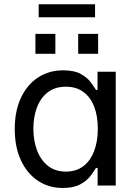

<svg xmlns="http://www.w3.org/2000/svg" viewBox="-20 -890 652 921"><path d="M281.2 11.7Q213.9 11.7 161.9 -22.9Q109.9 -57.6 80.3 -121.1Q50.8 -184.6 50.8 -271.5Q50.8 -357.9 80.6 -421.1Q110.4 -484.4 162.8 -518.6Q215.3 -552.7 283.2 -552.7Q335.9 -552.7 367.2 -535.4Q398.4 -518.1 415 -495.6Q431.6 -473.1 440.4 -458.5H447.8V-545.9H535.2V0H448.2V-84.5H440.4Q431.6 -69.3 414.3 -46.4Q397 -23.4 365.2 -5.9Q333.5 11.7 281.2 11.7ZM295.9 -66.9Q345.7 -66.9 379.9 -93Q414.1 -119.1 431.6 -165.5Q449.2 -211.9 449.2 -272.5Q449.2 -333 431.9 -378.2Q414.6 -423.3 380.4 -448.7Q346.2 -474.1 295.9 -474.1Q244.1 -474.1 209.5 -447.5Q174.8 -420.9 157.5 -375.2Q140.1 -329.6 140.1 -272.5Q140.1 -215.3 157.7 -168.7Q175.3 -122.1 210 -94.5Q244.6 -66.9 295.9 -66.9ZM436 -869.6V-807.1H165.5V-869.6ZM149.9 -631.8V-727.5H245.6V-631.8ZM355 -631.8V-727.5H450.7V-631.8Z"/></svg>

Font: Atlassian Sans
Style: Regular
Weight: 400
Designer: Rasmus Andersson
Foundry: Modifications by Atlassian Pty Ltd, manufactured by rsms
Version: Version 4.001;git-9221beed3